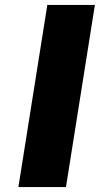

<svg xmlns="http://www.w3.org/2000/svg" viewBox="-20 -763 407 783"><path d="M173 -743H367L249 0H55Z"/></svg>

Font: Exo Black
Style: Italic
Weight: 900
Italic angle: -9°
Designer: Natanael Gama
Foundry: Natanael Gama
Version: Version 1.500; ttfautohint (v1.6)